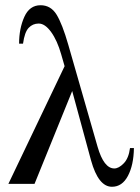

<svg xmlns="http://www.w3.org/2000/svg" viewBox="-20 -703 537 734"><path d="M477 -137H492Q491 -72 469 -30.5Q447 11 408 11Q356 11 328 -90L256 -355L112 0H12L227 -450L214 -495Q199 -548 175.5 -580.5Q152 -613 128 -613Q105 -613 89.5 -596.5Q74 -580 68 -536H53Q53 -594 73 -638.5Q93 -683 135 -683Q174 -683 196 -647.5Q218 -612 241 -532L353 -142Q377 -59 417 -59Q434 -59 453 -78.5Q472 -98 477 -137Z"/></svg>

Font: STIX Math
Style: Regular
Weight: 400
Designer: MicroPress Inc., with final additions and corrections provided by Coen Hoffman, Elsevier (retired)
Version: Version 1.1.1